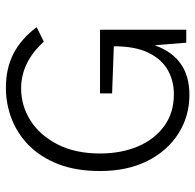

<svg xmlns="http://www.w3.org/2000/svg" viewBox="-25 -643 678 668"><g transform="rotate(-90 314.0 -309.0)"><path d="M318 11Q244 11 183.8 -27Q123.5 -65 88.2 -134.8Q53 -204.5 53 -300Q53 -384 77.2 -445.8Q101.5 -507.5 142.5 -547.8Q183.5 -588 235.2 -607.8Q287 -627.5 342 -627.5Q410.5 -627.5 462 -600.8Q513.5 -574 553.5 -520.5L503 -495.5Q431.5 -574.5 340.5 -574.5Q280 -574.5 228.5 -541.8Q177 -509 145.5 -447.5Q114 -386 114 -300Q114 -226.5 138.5 -168.5Q163 -110.5 209.2 -76.8Q255.5 -43 320.5 -43Q366 -43 403.8 -64Q441.5 -85 464.2 -131Q487 -177 487 -252L323 -258V-300H544.5V0H499.5L490.5 -110Q448 11 318 11Z"/></g></svg>

Font: Betina Sans Light
Style: Regular
Weight: 300
Designer: Jonathan Pinhorn (font) & Cristiano Sobral (main changes)
Version: Version 2.001;October 6, 2020;FontCreator 13.0.0.2681 64-bit